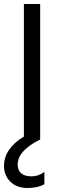

<svg xmlns="http://www.w3.org/2000/svg" viewBox="-36 -694 303 956"><path d="M185 223Q153 242 100.5 242Q48 242 16 211Q-16 180 -16 132Q-16 46 83 -14V-674H164V-1L165 0Q52 56 52 125Q52 154 69.5 169Q87 184 121.5 184Q156 184 185 162Z"/></svg>

Font: Hind Madurai
Style: Regular
Weight: 400
Designer: Jyotish Sonowal
Foundry: Indian Type Foundry
Version: Version 0.702;PS 1.0;hotconv 1.0.81;makeotf.lib2.5.63406